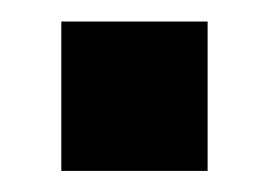

<svg xmlns="http://www.w3.org/2000/svg" viewBox="-20 -162 255 182"><path d="M38.1 -141.6H176.8V0H38.1Z"/></svg>

Font: Dinish
Style: Bold
Weight: 700
Designer: Bert Driehuis
Foundry: Playbeing
Version: Version 3.006; git-39231f3c-release